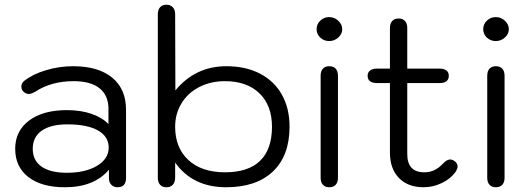

<svg xmlns="http://www.w3.org/2000/svg" viewBox="-20 -779 2235 809"><path d="M44 -152Q44 -227 102.5 -271Q161 -315 262 -315Q321 -315 366.5 -299Q412 -283 437 -256V-320Q437 -377 399.5 -407Q362 -437 290 -437Q197 -437 129 -393Q112 -383 101 -383Q91 -383 81 -391Q70 -400 70 -414Q70 -429 83 -439Q119 -467 174.5 -483.5Q230 -500 288 -500Q394 -500 452.5 -452Q511 -404 511 -317V-29Q511 10 475 10Q459 10 449 -0.5Q439 -11 439 -28V-64Q377 10 253 10Q155 10 99.5 -33Q44 -76 44 -152ZM438 -157Q438 -204 392.5 -229.5Q347 -255 264 -255Q194 -255 156 -228.5Q118 -202 118 -152Q118 -103 155 -77Q192 -51 262 -51Q340 -51 389 -80.5Q438 -110 438 -157Z M645 -30V-719Q645 -738 654.5 -748.5Q664 -759 681 -759Q698 -759 708 -748.5Q718 -738 718 -719L719 -398Q803 -500 934 -500Q1015 -500 1075 -469Q1135 -438 1167.5 -380.5Q1200 -323 1200 -245Q1200 -123 1130 -56.5Q1060 10 933 10Q792 10 718 -94V-30Q718 -12 708.5 -1Q699 10 681 10Q664 10 654.5 -0.5Q645 -11 645 -30ZM1126 -245Q1126 -335 1073 -386Q1020 -437 928 -437Q868 -437 820 -412.5Q772 -388 745 -344Q718 -300 718 -245Q718 -156 774 -104.5Q830 -53 928 -53Q1026 -53 1076 -101.5Q1126 -150 1126 -245Z M1314 -656Q1314 -677 1329.5 -692Q1345 -707 1367 -707Q1389 -707 1405.5 -691.5Q1422 -676 1422 -656Q1422 -636 1405.5 -621Q1389 -606 1367 -606Q1345 -606 1329.5 -620.5Q1314 -635 1314 -656ZM1331 -30V-460Q1331 -479 1340.5 -489.5Q1350 -500 1367 -500Q1385 -500 1394.5 -489.5Q1404 -479 1404 -460V-30Q1404 -11 1394.5 -0.5Q1385 10 1367 10Q1350 10 1340.5 -0.5Q1331 -11 1331 -30Z M1908 -78Q1908 -68 1899 -54Q1878 -25 1841 -7.5Q1804 10 1765 10Q1699 10 1661 -29Q1623 -68 1623 -136V-429H1569Q1529 -429 1529 -460Q1529 -474 1539.5 -482Q1550 -490 1569 -490H1623V-661Q1623 -680 1632.5 -690.5Q1642 -701 1660 -701Q1677 -701 1686.5 -690.5Q1696 -680 1696 -661V-490H1832Q1850 -490 1860.5 -482.5Q1871 -475 1871 -460Q1871 -429 1832 -429H1696V-130Q1696 -53 1768 -53Q1791 -53 1810 -62Q1829 -71 1848 -91Q1863 -107 1877 -107Q1886 -107 1897 -99Q1908 -90 1908 -78Z M2016 -656Q2016 -677 2031.5 -692Q2047 -707 2069 -707Q2091 -707 2107.5 -691.5Q2124 -676 2124 -656Q2124 -636 2107.5 -621Q2091 -606 2069 -606Q2047 -606 2031.5 -620.5Q2016 -635 2016 -656ZM2033 -30V-460Q2033 -479 2042.5 -489.5Q2052 -500 2069 -500Q2087 -500 2096.5 -489.5Q2106 -479 2106 -460V-30Q2106 -11 2096.5 -0.5Q2087 10 2069 10Q2052 10 2042.5 -0.5Q2033 -11 2033 -30Z"/></svg>

Font: Kodchasan
Style: Regular
Weight: 400
Version: Version 1.000; ttfautohint (v1.6)